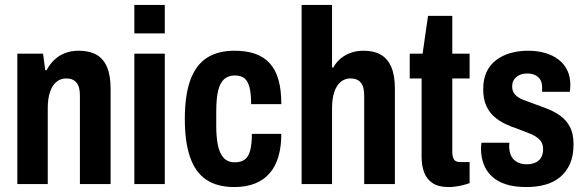

<svg xmlns="http://www.w3.org/2000/svg" viewBox="-20 -744 2365 776"><path d="M50 0V-527H154L163 -460H168Q182 -486 201 -503.5Q220 -521 244.5 -530Q269 -539 298 -539Q341 -539 369.5 -523Q398 -507 412.5 -473Q427 -439 427 -386V0H303V-356Q303 -374 300 -387Q297 -400 290 -409Q283 -418 272.5 -422.5Q262 -427 247 -427Q225 -427 208 -413Q191 -399 182 -372Q173 -345 173 -307V0Z M523 -609V-724H646V-609ZM523 0V-527H646V0Z M927 12Q858 12 814 -17.5Q770 -47 748.5 -108Q727 -169 727 -263Q727 -360 749.5 -421Q772 -482 816.5 -510.5Q861 -539 928 -539Q976 -539 1011.5 -526.5Q1047 -514 1070.5 -488Q1094 -462 1105.5 -421.5Q1117 -381 1117 -323H995Q995 -365 988.5 -390.5Q982 -416 968 -427.5Q954 -439 928 -439Q904 -439 887 -425Q870 -411 862 -379Q854 -347 854 -292V-233Q854 -191 860.5 -158Q867 -125 883.5 -106.5Q900 -88 929 -88Q954 -88 969 -99Q984 -110 991 -135.5Q998 -161 998 -203H1117Q1117 -152 1105.5 -112Q1094 -72 1070.5 -44.5Q1047 -17 1011 -2.5Q975 12 927 12Z M1199 0V-724H1322V-471H1327Q1340 -494 1358 -508.5Q1376 -523 1399 -531Q1422 -539 1449 -539Q1491 -539 1519 -523Q1547 -507 1561.5 -473Q1576 -439 1576 -386V0H1452V-356Q1452 -374 1449 -387Q1446 -400 1439 -409Q1432 -418 1421.5 -422.5Q1411 -427 1396 -427Q1374 -427 1357 -413Q1340 -399 1331 -372Q1322 -345 1322 -307V0Z M1793 12Q1753 12 1729 -3.5Q1705 -19 1694.5 -46.5Q1684 -74 1684 -110V-427H1636V-527H1688L1710 -680H1808V-527H1878V-427H1808V-133Q1808 -111 1814.5 -100Q1821 -89 1840 -89H1878V-4Q1865 1 1850 4.5Q1835 8 1820.5 10Q1806 12 1793 12Z M2108 12Q2058 12 2023.5 0.5Q1989 -11 1967 -32Q1945 -53 1934.5 -81.5Q1924 -110 1924 -144Q1924 -149 1924.5 -155.5Q1925 -162 1926 -167H2039Q2038 -162 2038 -157.5Q2038 -153 2038 -148Q2039 -127 2047 -112Q2055 -97 2071 -88.5Q2087 -80 2108 -80Q2128 -80 2143 -86.5Q2158 -93 2166.5 -106.5Q2175 -120 2175 -141Q2175 -166 2160.5 -180Q2146 -194 2123 -203.5Q2100 -213 2073 -223Q2048 -231 2023.5 -242.5Q1999 -254 1978.5 -271.5Q1958 -289 1945.5 -316Q1933 -343 1933 -384Q1933 -424 1946.5 -453Q1960 -482 1985 -501Q2010 -520 2043 -529.5Q2076 -539 2114 -539Q2152 -539 2183 -530Q2214 -521 2237 -503.5Q2260 -486 2272.5 -460.5Q2285 -435 2285 -403Q2285 -396 2284.5 -387.5Q2284 -379 2283 -373H2171V-391Q2171 -410 2163.5 -422Q2156 -434 2142.5 -440.5Q2129 -447 2110 -447Q2096 -447 2085 -443Q2074 -439 2066 -432Q2058 -425 2054 -416Q2050 -407 2050 -394Q2050 -374 2062.5 -361Q2075 -348 2096 -340Q2117 -332 2142 -323Q2168 -314 2195.5 -303Q2223 -292 2246 -275Q2269 -258 2283.5 -231Q2298 -204 2298 -160Q2298 -114 2283.5 -81.5Q2269 -49 2243.5 -28Q2218 -7 2183.5 2.5Q2149 12 2108 12Z"/></svg>

Font: Archivo Condensed
Style: Bold
Weight: 700
Width: 3
Designer: Hector Gatti
Foundry: Omnibus-Type
Version: Version 2.001